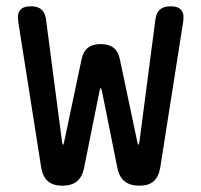

<svg xmlns="http://www.w3.org/2000/svg" viewBox="-20 -580 640 610"><path d="M178 10Q149 10 132.5 -4Q116 -18 111 -47L38 -511Q34 -536 44 -548Q54 -560 78 -560Q100 -560 111.5 -550Q123 -540 126 -520L177 -130Q179 -120 180.5 -120Q182 -120 184 -130L239 -391Q244 -416 259 -428Q274 -440 300 -440Q326 -440 341 -428Q356 -416 361 -391L416 -130Q418 -120 419.5 -120Q421 -120 423 -130L474 -520Q477 -540 488.5 -550Q500 -560 522 -560Q546 -560 556 -548Q566 -536 562 -511L489 -47Q484 -18 468 -4Q452 10 423 10Q394 10 376.5 -3.5Q359 -17 353 -46L304 -290Q302 -300 300 -300Q298 -300 296 -290L247 -46Q241 -17 224 -3.5Q207 10 178 10Z"/></svg>

Font: Maple Mono
Style: Regular
Weight: 400
Monospace: yes
Designer: subframe7536
Version: Version 7.300